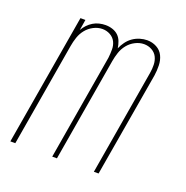

<svg xmlns="http://www.w3.org/2000/svg" viewBox="-103 -633 705 728"><g transform="rotate(20 250.0 -269.0)"><path d="M14 0 104 -530H124L117 -487Q124 -499 133 -508.5Q142 -518 153.5 -525Q165 -532 178 -535Q191 -538 203 -538Q218 -538 231.5 -533.5Q245 -529 254.5 -520Q264 -511 269 -498Q274 -485 276 -471Q282 -485 291.5 -498Q301 -511 314 -520Q327 -529 342 -533.5Q357 -538 371 -538Q392 -538 409.5 -528.5Q427 -519 435.5 -501.5Q444 -484 444.5 -463Q445 -442 442 -422L370 0H351L423 -425Q426 -442 425.5 -459Q425 -476 418 -490Q411 -504 396.5 -512Q382 -520 365 -520Q347 -520 329.5 -511Q312 -502 300 -487Q288 -472 282 -454Q276 -436 273 -418L202 0H183L255 -425Q257 -442 257 -459Q257 -476 250 -490Q243 -504 228.5 -512Q214 -520 197 -520Q179 -520 161.5 -511Q144 -502 132 -487Q120 -472 114 -454Q108 -436 105 -418L34 0Z"/></g></svg>

Font: iosevka_custom_sans_ss08 Thin
Style: Italic
Weight: 100
Italic angle: -10°
Designer: Belleve Invis
Foundry: Belleve Invis
Version: Version 10.3.0; ttfautohint (v1.8.3)